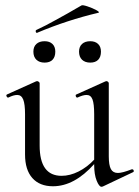

<svg xmlns="http://www.w3.org/2000/svg" viewBox="-20 -706 533 736"><path d="M487 -57Q491 -57 492.5 -52.5Q494 -48 490 -46L374 9L369 10Q360 10 350.5 -13.5Q341 -37 341 -74V-77Q265 8 183 8Q132 8 104 -23.5Q76 -55 76 -114V-268Q76 -307 69 -324.5Q62 -342 46 -342Q32 -342 12 -332H11Q7 -332 5 -337Q3 -342 7 -344L118 -394L122 -395Q125 -395 128.5 -392.5Q132 -390 132 -387V-148Q132 -32 216 -32Q248 -32 281 -48.5Q314 -65 341 -94V-268Q341 -308 334.5 -325Q328 -342 312 -342Q298 -342 277 -332H276Q272 -332 270.5 -337.5Q269 -343 273 -344L384 -394L388 -395Q391 -395 394 -392.5Q397 -390 397 -387V-107Q397 -73 405 -58Q413 -43 432 -43Q449 -43 485 -57ZM122 -580Q118 -580 117 -584.5Q116 -589 119 -591Q156 -608 193 -629Q230 -650 240 -655L292 -685Q296 -688 315.5 -681.5Q335 -675 349.5 -667Q364 -659 357 -657Q238 -629 124 -581ZM108 -508Q108 -527 119.5 -537.5Q131 -548 151 -548Q170 -548 181 -537.5Q192 -527 192 -508Q192 -488 181.5 -477Q171 -466 151 -466Q131 -466 119.5 -477Q108 -488 108 -508ZM283 -508Q283 -527 294.5 -537.5Q306 -548 326 -548Q345 -548 356 -537.5Q367 -527 367 -508Q367 -488 356.5 -477Q346 -466 326 -466Q306 -466 294.5 -477Q283 -488 283 -508Z"/></svg>

Font: Cormorant Garamond
Style: Regular
Weight: 400
Designer: Christian Thalmann (Catharsis Fonts)
Version: Version 3.000